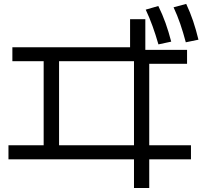

<svg xmlns="http://www.w3.org/2000/svg" viewBox="-20 -875 1040 982"><path d="M665.3 86.7V-60H23.3V-132H203.3V-562H43.3V-633.3H645.3V-776.7H723.3V-620H936.7V-548.6H743.3V-132H956.7V-60H743.3V86.7ZM282.1 -132H665.3V-562H282.1ZM790.3 -648Q775.6 -699 760.1 -741.7Q744.7 -784.3 725.3 -825.7L789.7 -844.3Q811 -801.3 826.7 -757.2Q842.4 -713 855.7 -662ZM930.3 -658.7Q916.6 -710.3 901.8 -753.3Q887 -796.3 867.7 -837.7L932.4 -855Q952.7 -812 967.7 -767.5Q982.7 -723 995 -672Z"/></svg>

Font: M PLUS 1 Thin
Style: Regular
Weight: 100
Designer: Coji Morishita
Foundry: UNDERFOREST DESIGN
Version: Version 1.001